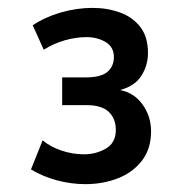

<svg xmlns="http://www.w3.org/2000/svg" viewBox="-20 -743 470 484"><path d="M195.3 -278.8Q159.7 -278.8 123.8 -288.3Q87.9 -297.9 58.1 -315.9L87.4 -389.2Q106.9 -373 134.8 -363.5Q162.6 -354 192.4 -354Q221.7 -354 246.8 -368.4Q272 -382.8 272 -415.5Q272 -444.3 253.9 -461.2Q235.8 -478 198.2 -478H136.7V-547.9H195.8Q234.4 -547.9 250.7 -561.8Q267.1 -575.7 267.1 -599.1Q267.1 -624.5 246.3 -637Q225.6 -649.4 197.8 -649.4Q171.4 -649.4 143.3 -641.4Q115.2 -633.3 90.3 -617.7L62.5 -679.2Q92.8 -699.7 132.8 -711.4Q172.9 -723.1 213.4 -723.1Q250 -723.1 282 -711.7Q314 -700.2 333.5 -675.3Q353 -650.4 353 -609.4Q353 -578.1 336.4 -552Q319.8 -525.9 282.7 -516.1Q318.8 -508.8 339.8 -479Q360.8 -449.2 360.8 -412.1Q360.8 -367.2 337.4 -337.4Q314 -307.6 276.4 -293.2Q238.8 -278.8 195.3 -278.8Z"/></svg>

Font: Comme
Style: Bold
Weight: 700
Version: Version 1.000;gftools[0.9.27]